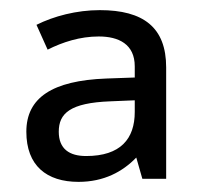

<svg xmlns="http://www.w3.org/2000/svg" viewBox="-20 -742 397 379"><path d="M177 -722C131 -722 86 -710 52 -693L74 -644C104 -659 138 -670 175 -670C214 -670 246 -655 246 -611V-589L190 -587C83 -583 32 -549 32 -482C32 -415 72 -383 135 -383C185 -383 222 -403 249 -431L261 -389H308V-609C308 -688 263 -722 177 -722ZM198 -542 246 -544V-521C246 -468 218 -434 150 -434C117 -434 96 -448 96 -482C96 -518 118 -539 198 -542Z"/></svg>

Font: Noto Sans Lycian
Style: Regular
Weight: 400
Designer: Monotype Design Team
Foundry: Monotype Imaging Inc.
Version: Version 2.002